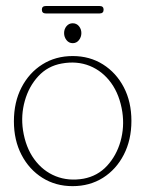

<svg xmlns="http://www.w3.org/2000/svg" viewBox="-20 -626 497 656"><path d="M228.5 -434.5Q286.5 -434.5 331.8 -406Q377 -377.5 403 -327.8Q429 -278 429 -213Q429 -148 403 -97.5Q377 -47 331.8 -18.5Q286.5 10 228 10Q170 10 124.8 -18.5Q79.5 -47 53.5 -97Q27.5 -147 27.5 -211.5Q27.5 -277 53.5 -327.2Q79.5 -377.5 124.8 -406Q170 -434.5 228.5 -434.5ZM265.5 -15.5Q313.5 -24.5 345.8 -59.5Q378 -94.5 391.8 -143.2Q405.5 -192 398 -243Q389 -302 359.8 -342.5Q330.5 -383 286.8 -400.8Q243 -418.5 191 -409Q143 -400.5 110.8 -365.5Q78.5 -330.5 64.8 -281.5Q51 -232.5 58.5 -181.5Q67.5 -122.5 97 -82Q126.5 -41.5 170.2 -24Q214 -6.5 265.5 -15.5ZM228.5 -478.5Q215.5 -478.5 207.2 -489Q199 -499.5 199 -513Q199 -526.5 207.2 -536.5Q215.5 -546.5 228.5 -546.5Q241.5 -546.5 249.8 -536.5Q258 -526.5 258 -513Q258 -499.5 249.8 -489Q241.5 -478.5 228.5 -478.5ZM123 -593Q123 -605.5 137 -605.5H320Q334 -605.5 334 -593Q334 -580 320 -580H137Q123 -580 123 -593Z"/></svg>

Font: Fraunces 144pt S100 Thin
Style: Regular
Weight: 100
Version: Version 1.000; ttfautohint (v1.8.3)